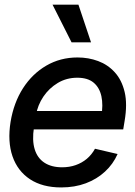

<svg xmlns="http://www.w3.org/2000/svg" viewBox="-20 -802 585 833"><path d="M245.6 11.2Q164.1 11.2 110.1 -24.4Q56.2 -60.1 34.2 -124Q12.2 -188 25.9 -273.4Q39.6 -356.4 79.8 -419.2Q120.1 -481.9 180.9 -517.3Q241.7 -552.7 316.4 -552.7Q363.8 -552.7 405.8 -537.1Q447.8 -521.5 478 -488.3Q508.3 -455.1 520.8 -402.8Q533.2 -350.6 520.5 -276.4L514.6 -240.7H80.6L93.8 -320.3H473.6L419.4 -295.9Q428.2 -346.7 419.9 -384.5Q411.6 -422.4 386 -443.6Q360.4 -464.8 315.4 -464.8Q268.6 -464.8 230.7 -442.1Q192.9 -419.4 168.2 -382.8Q143.6 -346.2 136.2 -303.2L127.4 -249Q118.7 -193.4 130.4 -154.8Q142.1 -116.2 172.6 -96.2Q203.1 -76.2 249.5 -76.2Q281.2 -76.2 308.3 -85.7Q335.4 -95.2 356.7 -113Q377.9 -130.9 392.1 -156.7L490.2 -133.8Q470.7 -89.8 435.5 -57.4Q400.4 -24.9 352.3 -6.8Q304.2 11.2 245.6 11.2ZM290.5 -618.2 208 -781.7H320.3L375 -618.2Z"/></svg>

Font: Inter Tight Medium
Style: Italic
Weight: 500
Italic angle: -9.39999°
Designer: Rasmus Andersson
Foundry: rsms
Version: Version 3.004